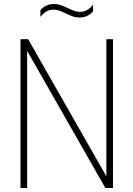

<svg xmlns="http://www.w3.org/2000/svg" viewBox="-20 -935 664 955"><path d="M82 0V-740H120L525 -30H509V-740H542V0H504L99 -710H115V0ZM376 -848Q356.5 -848 339 -854.5Q321.5 -861 305.5 -869Q291 -876 276.8 -881.5Q262.5 -887 248 -887Q227 -887 211.2 -878Q195.5 -869 181 -851V-884Q192.5 -898.5 209.5 -906.8Q226.5 -915 248 -915Q267.5 -915 285 -908.5Q302.5 -902 318.5 -894Q333 -887.5 347.2 -881.8Q361.5 -876 376 -876Q397 -876 413 -885Q429 -894 443 -912V-879Q432 -865 415 -856.5Q398 -848 376 -848Z"/></svg>

Font: Encode Sans Condensed Thin
Style: Regular
Weight: 100
Width: 3
Designer: Multiple Designers
Foundry: Impallari Type
Version: Version 3.002